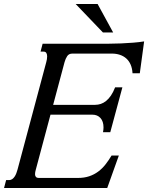

<svg xmlns="http://www.w3.org/2000/svg" viewBox="-87 -933 798 953"><path d="M384.8 -412.6Q399.4 -412.6 413.3 -417.2Q427.2 -421.9 439.9 -432.1Q452.6 -442.4 463.9 -459Q475.1 -475.6 484.4 -499.5H520.5L460.4 -276.9H424.3Q426.8 -290.5 426.8 -300.3Q426.8 -330.6 411.6 -347.2Q396.5 -363.8 371.6 -363.8H163.6L90.8 -91.3Q86.9 -78.1 86.9 -68.4Q86.9 -60.1 91.3 -54.9Q95.7 -49.8 106.9 -49.8H299.8Q331.1 -49.8 355.7 -58.1Q380.4 -66.4 400.4 -81.3Q420.4 -96.2 436.5 -116.7Q452.6 -137.2 466.8 -161.1H502.9L445.3 0H-66.9L-56.6 -39.1H-42Q-33.2 -39.1 -26.4 -43.9Q-19.5 -48.8 -14.4 -56.4Q-9.3 -64 -5.9 -73.2Q-2.4 -82.5 0 -91.3L142.6 -624.5Q144.5 -631.3 145.8 -638.9Q147 -646.5 147 -653.3Q147 -663.1 143.1 -669.9Q139.2 -676.8 128.9 -676.8H114.3L124.5 -715.8H407.2Q427.7 -715.8 455.8 -716.1Q483.9 -716.3 514.2 -717.5Q544.4 -718.8 574.5 -721.2Q604.5 -723.6 628.4 -727.5L606.9 -569.3H570.8Q569.3 -594.2 561.3 -612.5Q553.2 -630.9 539.8 -642.8Q526.4 -654.8 508.1 -660.9Q489.7 -667 468.8 -667H272.5Q254.9 -667 246.6 -654.5Q238.3 -642.1 233.4 -624.5L176.8 -412.6ZM474.6 -772H423.8L288.6 -913.1H397.5Z"/></svg>

Font: Arian Grqi
Style: Italic
Weight: 400
Italic angle: -15°
Designer: Ruben Hakobyan (Tarumian)
Foundry: Ruben Hakobyan (Tarumian)
Version: Version 1.002